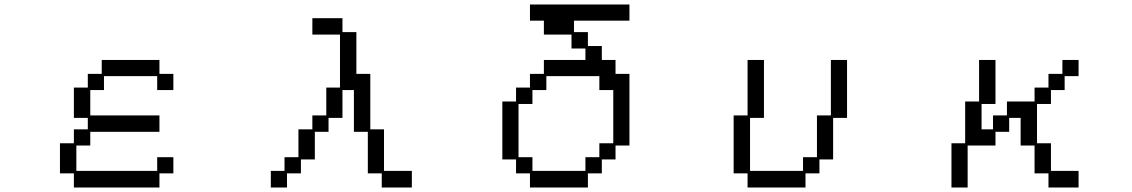

<svg xmlns="http://www.w3.org/2000/svg" viewBox="-20 -807 5040 855"><path d="M247 -169H309V-231H371V-282H309V-417H371V-478H433V-540H690V-478H752V-406H680V-468H443V-406H382V-293H690V-220H382V-159H320V-46H680V-107H752V-35H690V28H309V-35H247Z M1186 -46H1247V-107H1309V-231H1371V-293H1433V-417H1494V-653H1371V-726H1505V-664H1567V-478H1629V-231H1690V-46H1814V28H1680V-35H1618V-220H1556V-406H1505V-282H1443V-220H1382V-97H1320V-35H1258V28H1186Z M2217 -355H2278V-417H2340V-478H2402V-540H2587V-591H2525V-653H2402V-715H2340V-787H2783V-715H2536V-664H2598V-602H2660V-540H2721V-478H2783V-159H2721V-97H2660V-35H2598V28H2340V-35H2278V-97H2217ZM2351 -107V-46H2587V-107H2649V-169H2711V-406H2649V-468H2413V-406H2351V-344H2289V-107Z M3247 -293H3309V-540H3382V-282H3320V-46H3556V-107H3618V-293H3680V-540H3752V-282H3690V-97H3629V-35H3567V28H3309V-35H3247Z M4217 -169H4278V-355H4340V-540H4413V-344H4351V-231H4402V-293H4464V-355H4587V-417H4649V-478H4711V-540H4783V-468H4721V-406H4660V-344H4598V-169H4660V-46H4783V28H4649V-35H4587V-159H4525V-282H4474V-220H4413V-159H4289V28H4217Z"/></svg>

Font: DotGothic16
Style: Regular
Weight: 400
Designer: Fontworks Inc.
Foundry: Fontworks Inc.
Version: Version 1.100